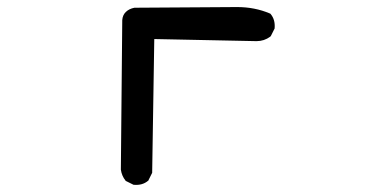

<svg xmlns="http://www.w3.org/2000/svg" viewBox="-20 -511 1040 539"><path d="M354 7.3 334.5 -2.4 333 -2.9 332.5 -3.9Q321.8 -17.1 319.3 -34.7V-35.2L323.2 -454.1V-454.6Q324.2 -468.8 333.3 -477.5Q342.3 -486.3 357.4 -489.3H357.9H358.4L645.5 -491.2Q695.3 -491.2 737.8 -473.1L738.8 -472.7L739.7 -471.7Q752.9 -456.1 751 -432.1V-431.2L750.5 -430.2L740.7 -410.6L739.7 -409.2L738.8 -408.2Q721.7 -395.5 700.2 -395.5L413.1 -401.4L407.2 -27.3V-25.9L406.7 -24.9L397 -5.4L396.5 -3.9L395.5 -3.4Q379.9 9.8 356 7.8H355Z"/></svg>

Font: NaikaiFont
Style: SemiBold
Weight: 600
Version: Version 1.89